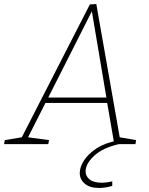

<svg xmlns="http://www.w3.org/2000/svg" viewBox="-55 -714 739 951"><path d="M188 -20 184 0H-35L-31 -20L53 -34L390 -692L422 -694L538 -34L619 -20L616 0H511L476 -204H170L84 -34ZM184 -231H472L400 -658ZM437 217Q389 217 364.5 195.5Q340 174 340 143Q340 114 360.5 81.5Q381 49 422.5 21.5Q464 -6 528 -18L533 0Q452 19 410.5 58.5Q369 98 369 134Q369 159 389 175Q409 191 449 191Q474 191 501 184V207Q465 217 437 217Z"/></svg>

Font: Bitter ExtraLight
Style: Italic
Weight: 200
Italic angle: -9°
Designer: Sol Matas, and Bitter project Authors
Foundry: Sol Matas
Version: Version 2.001